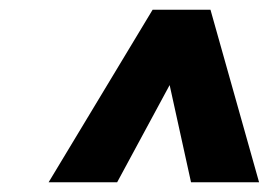

<svg xmlns="http://www.w3.org/2000/svg" viewBox="-20 -731 553 395"><path d="M80 -356H221L329 -556L373 -356H513L413 -711H294Z"/></svg>

Font: Asimov Pro
Style: UltObl
Weight: 900
Designer: Google
Version: Version 2.000980; 2014